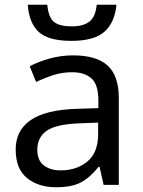

<svg xmlns="http://www.w3.org/2000/svg" viewBox="-20 -778 601 808"><path d="M288 -545Q386 -545 433 -502Q480 -459 480 -365V0H416L399 -76H395Q360 -32 321.5 -11Q283 10 215 10Q142 10 94 -28.5Q46 -67 46 -149Q46 -229 109 -272.5Q172 -316 303 -320L394 -323V-355Q394 -422 365 -448Q336 -474 283 -474Q241 -474 203 -461.5Q165 -449 132 -433L105 -499Q140 -518 188 -531.5Q236 -545 288 -545ZM393 -262 314 -259Q214 -255 175.5 -227Q137 -199 137 -148Q137 -103 164.5 -82Q192 -61 235 -61Q303 -61 348 -98.5Q393 -136 393 -214ZM470 -758Q463 -683 419.5 -644.5Q376 -606 281 -606Q183 -606 142.5 -644Q102 -682 97 -758H179Q184 -704 207.5 -685.5Q231 -667 283 -667Q329 -667 355.5 -686.5Q382 -706 387 -758Z"/></svg>

Font: Noto IKEA Latin
Style: Regular
Weight: 400
Designer: Monotype Design Team
Foundry: Monotype Imaging Inc.
Version: Version 1.0